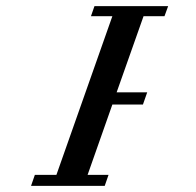

<svg xmlns="http://www.w3.org/2000/svg" viewBox="-20 -608 640 628"><path d="M530 -588 518 -555H449.5L361.5 -306H461.5L447.5 -266H347.5L266.5 -36H335L322.5 0H81.5L94 -36H164.5L347.5 -555H277.5L289 -588Z"/></svg>

Font: JuliaMono
Style: Italic
Weight: 400
Italic angle: -9°
Monospace: yes
Designer: cormullion
Foundry: corm
Version: Version 0.057; ttfautohint (v1.8.4)